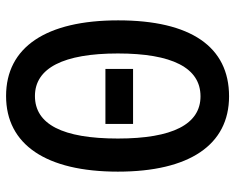

<svg xmlns="http://www.w3.org/2000/svg" viewBox="-91 -673 774 632"><g transform="rotate(90 296.0 -357.0)"><path d="M296 10C456 10 545 -122 545 -358C545 -593 457 -724 297 -724C134 -724 47 -598 47 -359C47 -122 135 10 296 10ZM296 -85C204 -85 156 -179 156 -358C156 -536 203 -630 297 -630C389 -630 436 -538 436 -358C436 -176 389 -85 296 -85ZM207 -317H388V-408H207Z"/></g></svg>

Font: Kathrein 67 Medium Condensed
Style: Regular
Weight: 500
Width: 3
Designer: Lazydogs Typefoundry, based on Open Sans by Ascender Corporation
Foundry: Lazydogs Typefoundry
Version: Version 1.003;PS 001.003;hotconv 1.0.88;makeotf.lib2.5.64775